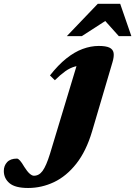

<svg xmlns="http://www.w3.org/2000/svg" viewBox="-244 -700 691 980"><path d="M226 -29.5Q196 71.5 145.5 135.5Q95 199.5 31.8 229.5Q-31.5 259.5 -100.5 259.5Q-166.5 259.5 -195.5 235Q-224.5 210.5 -224.5 172.5Q-224.5 146 -207.8 127.8Q-191 109.5 -157.5 109.5Q-151 109.5 -142 119.5Q-133 129.5 -119.5 152.5Q-105 175.5 -92.8 186.2Q-80.5 197 -71 197Q-58 197 -47 191Q-36 185 -26.5 172Q-17 159 -7.8 137.5Q1.5 116 11 85.5L159 -404L195 -366.5Q164 -367.5 138.8 -360.5Q113.5 -353.5 89.5 -336.5Q65.5 -319.5 36 -290.5L11 -315Q53 -368.5 94.8 -401.8Q136.5 -435 178 -450.2Q219.5 -465.5 260 -465.5Q296.5 -465.5 314.5 -457Q332.5 -448.5 335.8 -430.2Q339 -412 330 -382ZM97 -515.5 255 -680.5H369.5L426.5 -515.5H362.5L272 -616.5H330L173.5 -515.5Z"/></svg>

Font: Newsreader 16pt 16pt ExtraBold
Style: Italic
Weight: 800
Italic angle: -17°
Version: Version 1.003